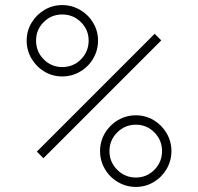

<svg xmlns="http://www.w3.org/2000/svg" viewBox="-20 -721 780 756"><path d="M85 -561Q85 -599 104 -631Q123 -663 155 -682Q187 -701 225 -701Q263 -701 295.5 -682Q328 -663 347 -631Q366 -599 366 -561Q366 -523 347 -490.5Q328 -458 295.5 -439Q263 -420 225 -420Q187 -420 155 -439Q123 -458 104 -490.5Q85 -523 85 -561ZM122 -561Q122 -518 152 -487.5Q182 -457 225 -457Q269 -457 299 -487.5Q329 -518 329 -561Q329 -604 298.5 -634Q268 -664 225 -664Q182 -664 152 -634Q122 -604 122 -561ZM615 -562 151 -98 125 -124 589 -588ZM655 -126Q655 -88 636 -55.5Q617 -23 585 -4Q553 15 515 15Q477 15 444.5 -4Q412 -23 393 -55.5Q374 -88 374 -126Q374 -164 393 -196.5Q412 -229 444.5 -248Q477 -267 515 -267Q553 -267 585 -248Q617 -229 636 -196.5Q655 -164 655 -126ZM618 -126Q618 -169 588 -199.5Q558 -230 515 -230Q472 -230 441.5 -199.5Q411 -169 411 -126Q411 -83 441.5 -52.5Q472 -22 515 -22Q558 -22 588 -52.5Q618 -83 618 -126Z"/></svg>

Font: M Major Mono Display
Style: Regular
Weight: 400
Designer: Emre Parlak
Foundry: Emre Parlak
Version: Version 2.000; ttfautohint (v1.8) -l 8 -r 50 -G 200 -x 14 -D